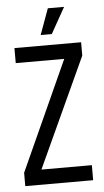

<svg xmlns="http://www.w3.org/2000/svg" viewBox="-52 -754 426 789"><g transform="rotate(-5 160.5 -360.0)"><path d="M25 -569H300V-514L92 -62H300V0H20V-55L225 -507H25ZM176 -720H243L183 -613H137Z"/></g></svg>

Font: Khand
Style: Regular
Weight: 400
Designer: Devanagari: Sanchit Sawaria, Jyotish Sonowal; Latin: Satya Rajpurohit
Foundry: Indian Type Foundry
Version: Version 1.100;PS 1.0;hotconv 1.0.78;makeotf.lib2.5.61930; tt